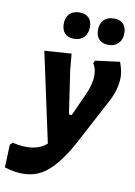

<svg xmlns="http://www.w3.org/2000/svg" viewBox="-154 -754 712 1011"><g transform="rotate(10 201.5 -249.0)"><path d="M189 -693Q220 -693 237.5 -675.5Q255 -658 255 -626Q255 -592 235.5 -571.5Q216 -551 183 -551Q151 -551 133.5 -569Q116 -587 116 -619Q116 -654 135.5 -673.5Q155 -693 189 -693ZM372 -693Q404 -693 421.5 -675.5Q439 -658 439 -626Q439 -592 419.5 -571.5Q400 -551 367 -551Q334 -551 316.5 -569Q299 -587 299 -619Q299 -653 318.5 -673Q338 -693 372 -693ZM184 -472 192 -384 226 -154H241L294 -271Q322 -331 322 -380Q322 -416 305 -442L312 -457L443 -474Q460 -426 460 -395Q460 -324 417 -249L303 -34Q222 122 141.5 169Q61 216 -58 179L-53 57L-40 44Q82 72 143 16L40 -462Z"/></g></svg>

Font: Alegreya Sans ExtraBold
Style: Italic
Weight: 800
Italic angle: -7°
Designer: Juan Pablo del Peral
Foundry: Huerta Tipografica
Version: Version 2.007